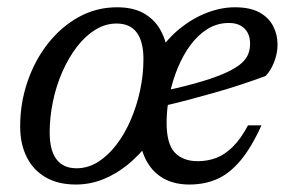

<svg xmlns="http://www.w3.org/2000/svg" viewBox="-20 -484 778 514"><path d="M293.5 -464.5Q336 -464.5 364.2 -448.8Q392.5 -433 408.5 -405.5Q424.5 -378 429 -342L404 -343.5Q428 -380.5 461.8 -407.8Q495.5 -435 533.8 -449.8Q572 -464.5 608.5 -464.5Q649.5 -464.5 674.5 -450.8Q699.5 -437 711.2 -414.2Q723 -391.5 723 -364.5Q723 -341.5 714 -318.2Q705 -295 691 -280.5Q657 -268 622.8 -256.8Q588.5 -245.5 554 -235.8Q519.5 -226 485.5 -217Q451.5 -208 419 -200.5L421 -241Q481 -254 522 -266.5Q563 -279 588.2 -291Q613.5 -303 626.8 -315Q640 -327 644.8 -340Q649.5 -353 649.5 -367Q649.5 -384 643 -396.2Q636.5 -408.5 624 -415.5Q611.5 -422.5 592.5 -422.5Q562 -422.5 536.2 -406.8Q510.5 -391 490.2 -363.8Q470 -336.5 455.8 -302Q441.5 -267.5 433.8 -229.8Q426 -192 426 -156Q426 -98.5 448 -75.5Q470 -52.5 509.5 -52.5Q535.5 -52.5 558.8 -61.2Q582 -70 603.2 -91Q624.5 -112 644 -148.5H680Q652.5 -88 623.2 -53.5Q594 -19 560.8 -4.5Q527.5 10 487 10Q450.5 10 423.2 -3.5Q396 -17 378.8 -42.5Q361.5 -68 354.5 -105.5L380 -104Q353.5 -69 322.2 -43.5Q291 -18 256 -4Q221 10 183 10Q136 10 102.8 -9Q69.5 -28 51.8 -63Q34 -98 34 -145.5Q34 -208.5 53.8 -266Q73.5 -323.5 109 -368.2Q144.5 -413 191.5 -438.8Q238.5 -464.5 293.5 -464.5ZM185 -33.5Q215 -33.5 242 -50.2Q269 -67 291.2 -96Q313.5 -125 329.8 -162.5Q346 -200 355 -241.8Q364 -283.5 364 -325.5Q364 -373 346 -397Q328 -421 292 -421Q262 -421 235 -404.2Q208 -387.5 185.8 -358.5Q163.5 -329.5 147 -292Q130.5 -254.5 121.8 -212.8Q113 -171 113 -129.5Q113 -82 131 -57.8Q149 -33.5 185 -33.5Z"/></svg>

Font: Newsreader
Style: Italic
Weight: 400
Italic angle: -17°
Designer: Hugues Gentile
Foundry: Production Type
Version: Version 1.003